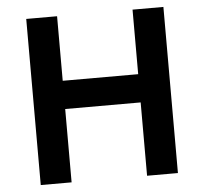

<svg xmlns="http://www.w3.org/2000/svg" viewBox="-51 -753 855 806"><g transform="rotate(-5 377.0 -350.0)"><path d="M88.5 0V-700H218.5V-428H536.5V-700H666.5V0H536.5V-309H218.5V0Z"/></g></svg>

Font: Geologica Medium
Style: Regular
Weight: 500
Designer: Sindre Bremnes, Frode Helland
Foundry: Monokrom Skriftforlag AS
Version: Version 1.010;gftools[0.9.28]